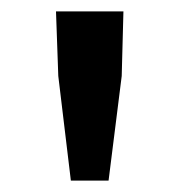

<svg xmlns="http://www.w3.org/2000/svg" viewBox="-20 -708 315 336"><path d="M104 -392 82 -575 78 -688H196L193 -575L170 -392Z"/></svg>

Font: TypoPRO Source Sans Pro
Style: Regular
Weight: 600
Designer: Paul D. Hunt
Foundry: Adobe Systems Incorporated
Version: Version 2.020;PS 2.000;hotconv 1.0.86;makeotf.lib2.5.63406